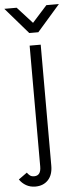

<svg xmlns="http://www.w3.org/2000/svg" viewBox="-104 -744 425 1037"><g transform="rotate(-5 108.0 -225.5)"><path d="M-41 214 5 181Q12 191 20.5 197.5Q29 204 43 204Q80 204 80 155V-501H140V155Q140 205 114 232.5Q88 260 45 260Q17 260 -5 247.5Q-27 235 -41 214ZM-39 -711H28L109 -622L189 -711H257L133 -569H84Z"/></g></svg>

Font: Bellota Text
Style: Regular
Weight: 400
Designer: Kemie Guaida
Foundry: Kemie Guaida
Version: Version 4.001